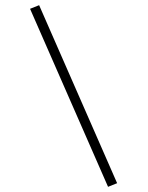

<svg xmlns="http://www.w3.org/2000/svg" viewBox="-20 -721 570 741"><path d="M432 -14 131 -701 96 -687 397 0Z"/></svg>

Font: TitilliumText22L
Style: 1 wt
Weight: 100
Designer: Campivisivi
Foundry: Campivisivi
Version: 1.000